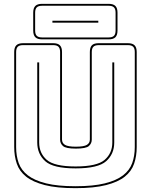

<svg xmlns="http://www.w3.org/2000/svg" viewBox="-20 -955 786 1000"><path d="M692 -684V-189Q692 -142 678.5 -102.5Q665 -63 630 -35Q595 -7 532.5 9Q470 25 373 25Q276 25 213.5 9Q151 -7 116 -35Q81 -63 67.5 -102.5Q54 -142 54 -189V-684Q54 -708 65 -719Q76 -730 100 -730H257Q281 -730 292 -719Q303 -708 303 -684V-228Q303 -210 318.5 -200.5Q334 -191 375 -191Q417 -191 432.5 -200.5Q448 -210 448 -228V-684Q448 -708 458.5 -719Q469 -730 494 -730H646Q670 -730 681 -719Q692 -708 692 -684ZM682 -189V-684Q682 -703 673.5 -711.5Q665 -720 646 -720H494Q475 -720 466.5 -711.5Q458 -703 458 -684V-228Q458 -208 443 -194.5Q428 -181 375 -181Q323 -181 308 -194.5Q293 -208 293 -228V-684Q293 -703 284.5 -711.5Q276 -720 257 -720H100Q81 -720 72.5 -711.5Q64 -703 64 -684V-189Q64 -143 77.5 -105.5Q91 -68 125.5 -41.5Q160 -15 220 0Q280 15 373 15Q466 15 526 0Q586 -15 620.5 -41.5Q655 -68 668.5 -105.5Q682 -143 682 -189ZM174 -630H184V-213Q184 -157 223.5 -122.5Q263 -88 374 -88Q485 -88 525 -122.5Q565 -157 565 -213V-630H575V-213Q575 -153 533 -115.5Q491 -78 374 -78Q257 -78 215.5 -115.5Q174 -153 174 -213ZM592 -796Q592 -772 581 -761Q570 -750 546 -750H199Q175 -750 164 -761Q153 -772 153 -796V-889Q153 -913 164 -924Q175 -935 199 -935H546Q570 -935 581 -924Q592 -913 592 -889ZM546 -760Q565 -760 573.5 -768.5Q582 -777 582 -796V-889Q582 -908 573.5 -916.5Q565 -925 546 -925H199Q180 -925 171.5 -916.5Q163 -908 163 -889V-796Q163 -777 171.5 -768.5Q180 -760 199 -760ZM253 -847H492V-837H253Z"/></svg>

Font: Bungee Outline
Style: Regular
Weight: 400
Designer: David Jonathan Ross
Foundry: David Jonathan Ross
Version: Version 1.001;PS 1.0;hotconv 1.0.72;makeotf.lib2.5.5900